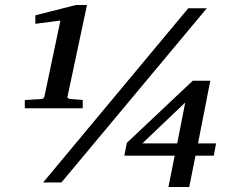

<svg xmlns="http://www.w3.org/2000/svg" viewBox="-20 -728 947 766"><path d="M842 -156H770L819 -406H749L486 -158L476 -107H677L652 18H735L760 -107H833ZM805 -695H731L152 0H225ZM327 -708H283L121 -667V-633L221 -646L157 -342C156 -338 151 -333 145 -333L79 -329V-296H310V-329L261 -333C254 -334 248 -337 249 -341ZM719 -319 687 -156H548Z"/></svg>

Font: Veleka
Style: Bold Italic
Weight: 700
Italic angle: -12°
Designer: Stefan Peev, Context Ltd, 2016; SIL International, 1997-2014.
Foundry: Stefan Peev, Context Ltd, 2016
Version: Version 5.000